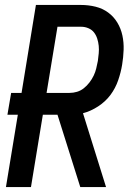

<svg xmlns="http://www.w3.org/2000/svg" viewBox="-20 -755 540 775"><path d="M105 0H4L52 -292H10L25 -380H67L125 -735H307Q337 -735 365.5 -728Q394 -721 416.5 -704.5Q439 -688 453.5 -664Q468 -640 474 -612Q480 -584 479 -554Q478 -524 473 -494Q468 -463 457 -431Q446 -399 426 -372Q406 -345 376 -325.5Q346 -306 315 -298L408 0H304L212 -292H153ZM168 -380H261Q276 -380 291 -384.5Q306 -389 318.5 -399Q331 -409 341 -422Q351 -435 358 -449.5Q365 -464 368.5 -479Q372 -494 375 -509Q377 -524 378.5 -539.5Q380 -555 378.5 -570Q377 -585 372.5 -599Q368 -613 359.5 -624Q351 -635 337 -641Q323 -647 308 -647H212Z"/></svg>

Font: Iosevka Semibold Oblique
Style: Regular
Weight: 600
Italic angle: -9°
Monospace: yes
Designer: Belleve Invis
Foundry: Belleve Invis
Version: Version 32.5.0; ttfautohint (v1.8.4)